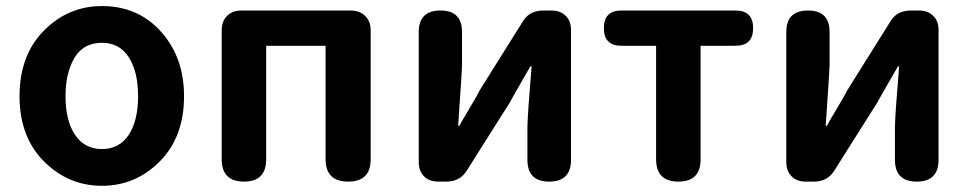

<svg xmlns="http://www.w3.org/2000/svg" viewBox="-20 -594 3167 628"><path d="M313.5 -574.2Q431.6 -574.2 506.8 -490.2Q582 -406.2 582 -279.3Q582 -146.5 502.9 -66.4Q423.8 13.7 313.5 13.7Q203.1 13.7 123.5 -66.4Q43.9 -146.5 43.9 -279.3Q43.9 -413.1 123.5 -493.7Q203.1 -574.2 313.5 -574.2ZM313.5 -454.1Q252.9 -454.1 223.6 -404.8Q194.3 -355.5 194.3 -279.3Q194.3 -199.2 225.6 -152.8Q256.8 -106.4 313.5 -106.4Q370.1 -106.4 400.9 -152.8Q431.6 -199.2 431.6 -279.3Q431.6 -360.4 400.9 -407.2Q370.1 -454.1 313.5 -454.1Z M769.5 -559.6H1127Q1156.2 -559.6 1174.3 -542Q1192.4 -524.4 1192.4 -495.1V-73.2Q1192.4 0 1119.1 0Q1044.9 0 1044.9 -73.2V-444.3H850.6V-73.2Q850.6 0 778.3 0Q705.1 0 705.1 -73.2V-495.1Q705.1 -524.4 722.7 -542Q740.2 -559.6 769.5 -559.6Z M1847.7 -496.1V-71.3Q1847.7 0 1776.4 0Q1705.1 0 1705.1 -71.3V-175.8Q1705.1 -212.9 1718.8 -377H1714.8Q1709 -366.2 1683.1 -321.8Q1657.2 -277.3 1647.5 -258.8L1506.8 -36.1Q1484.4 0 1440.4 0H1413.1Q1383.8 0 1366.7 -17.6Q1349.6 -35.2 1349.6 -64.5V-489.3Q1349.6 -559.6 1420.9 -559.6Q1491.2 -559.6 1491.2 -489.3V-382.8Q1491.2 -363.3 1478.5 -182.6H1482.4Q1487.3 -192.4 1513.7 -236.3Q1540 -280.3 1549.8 -299.8L1690.4 -524.4Q1711.9 -559.6 1756.8 -559.6H1783.2Q1812.5 -559.6 1830.1 -542.5Q1847.7 -525.4 1847.7 -496.1Z M2012.7 -559.6H2385.7Q2443.4 -559.6 2443.4 -502Q2443.4 -444.3 2385.7 -444.3H2271.5V-73.2Q2271.5 0 2199.2 0Q2126 0 2126 -73.2V-444.3H2012.7Q1955.1 -444.3 1955.1 -502Q1955.1 -559.6 2012.7 -559.6Z M3049.8 -496.1V-71.3Q3049.8 0 2978.5 0Q2907.2 0 2907.2 -71.3V-175.8Q2907.2 -212.9 2920.9 -377H2917Q2911.1 -366.2 2885.3 -321.8Q2859.4 -277.3 2849.6 -258.8L2709 -36.1Q2686.5 0 2642.6 0H2615.2Q2585.9 0 2568.8 -17.6Q2551.8 -35.2 2551.8 -64.5V-489.3Q2551.8 -559.6 2623 -559.6Q2693.4 -559.6 2693.4 -489.3V-382.8Q2693.4 -363.3 2680.7 -182.6H2684.6Q2689.5 -192.4 2715.8 -236.3Q2742.2 -280.3 2752 -299.8L2892.6 -524.4Q2914.1 -559.6 2959 -559.6H2985.4Q3014.6 -559.6 3032.2 -542.5Q3049.8 -525.4 3049.8 -496.1Z"/></svg>

Font: GenSenMaruGothic TW TTF Bold
Style: Regular
Weight: 700
Version: Version 1.301